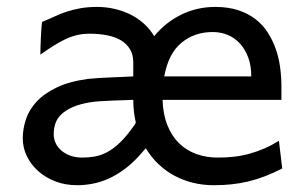

<svg xmlns="http://www.w3.org/2000/svg" viewBox="-20 -528 892 560"><path d="M600.6 -434.6Q546.9 -434.6 509 -403.1Q471.2 -371.6 459 -305.2H712.9Q712.9 -336.4 703.9 -360.6Q694.8 -384.8 679.4 -401.4Q664.1 -418 643.8 -426.3Q623.5 -434.6 600.6 -434.6ZM368.7 -236.8Q359.4 -236.3 342.8 -235.8Q326.2 -235.4 307.6 -234.6Q289.1 -233.9 271.2 -232.7Q253.4 -231.4 241.7 -229.5Q210.9 -224.1 190.9 -215.1Q170.9 -206.1 158.7 -194.3Q146.5 -182.6 141.6 -168Q136.7 -153.3 136.7 -136.7Q136.7 -122.1 142.8 -109.6Q148.9 -97.2 159.9 -88.1Q170.9 -79.1 186 -73.7Q201.2 -68.4 219.7 -68.4Q238.3 -68.4 256.3 -71.5Q274.4 -74.7 292.5 -84.2Q310.5 -93.8 329.3 -111.6Q348.1 -129.4 368.7 -158.7Q371.1 -161.6 373 -164.3Q375 -167 376 -170.9Q372.6 -186 370.6 -202.6Q368.7 -219.2 368.7 -236.8ZM607.9 -507.8Q645.5 -507.8 674.6 -498.3Q703.6 -488.8 725.1 -472.2Q746.6 -455.6 761 -433.1Q775.4 -410.6 784.4 -384.8Q793.5 -358.9 797.1 -331.1Q800.8 -303.2 800.8 -275.9V-236.8H454.1Q455.6 -193.8 468.5 -162.1Q481.4 -130.4 502.9 -109.6Q524.4 -88.9 553.2 -78.6Q582 -68.4 615.2 -68.4Q638.7 -68.4 661.1 -70.8Q683.6 -73.2 705.6 -79.1Q727.5 -85 749.3 -94.2Q771 -103.5 793.5 -117.2L803.2 -36.6Q777.3 -23.4 753.4 -14.2Q729.5 -4.9 705.3 1Q681.2 6.8 656.2 9.5Q631.3 12.2 603 12.2Q572.8 12.2 544.2 5.4Q515.6 -1.5 490 -14.9Q464.4 -28.3 442.9 -48.6Q421.4 -68.8 405.3 -95.7Q399.9 -89.4 394.3 -83.3Q388.7 -77.1 383.3 -70.8Q361.8 -47.9 339.6 -32Q317.4 -16.1 295.2 -6.3Q272.9 3.4 250.2 7.8Q227.5 12.2 205.1 12.2Q170.4 12.2 141.4 1Q112.3 -10.3 91.3 -29.1Q70.3 -47.9 58.3 -72.5Q46.4 -97.2 46.4 -124.5Q46.4 -152.3 55.7 -180.2Q64.9 -208 86.9 -231.7Q108.9 -255.4 145.5 -272.9Q182.1 -290.5 236.8 -297.9Q249.5 -299.3 268.8 -300.5Q288.1 -301.8 307.9 -302.5Q327.6 -303.2 344.5 -304Q361.3 -304.7 368.7 -305.2V-346.7Q368.7 -368.7 359.1 -384.5Q349.6 -400.4 332.8 -410.4Q315.9 -420.4 292.5 -425Q269 -429.7 241.7 -429.7Q222.2 -429.7 205.3 -425.8Q188.5 -421.9 171.6 -414.1Q154.8 -406.2 137 -395Q119.1 -383.8 97.7 -368.7Q97.7 -376.5 98.1 -389.4Q98.6 -402.3 99.1 -416.3Q99.6 -430.2 100.6 -443.1Q101.6 -456.1 102.5 -463.9Q121.6 -471.7 138.7 -479.7Q155.8 -487.8 174.3 -493.9Q192.9 -500 214.4 -503.9Q235.8 -507.8 263.7 -507.8Q288.6 -507.8 312.7 -502.4Q336.9 -497.1 358.6 -486.6Q380.4 -476.1 398.7 -460Q417 -443.8 429.7 -422.4Q462.9 -462.9 508.8 -485.4Q554.7 -507.8 607.9 -507.8Z"/></svg>

Font: Andika Basic
Style: Regular
Weight: 400
Designer: Annie Olsen & Victor Gaultney
Foundry: SIL International
Version: Version 1.000